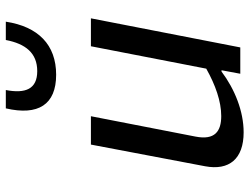

<svg xmlns="http://www.w3.org/2000/svg" viewBox="-119 -727 858 660"><g transform="rotate(-90 310.0 -397.0)"><path d="M143 -513.5 68.5 -121C53 -38.5 93.5 11.5 185 11.5C257.5 11.5 333.5 -19 394 -64.5H398.5L386.5 0H477L577 -513.5H481L404 -117C348 -85.5 291.5 -65.5 241 -65.5C188.5 -65.5 157.5 -87.5 170.5 -154L240.5 -513.5ZM267.5 -806C241.5 -694.5 280.5 -633 383 -633C486 -633 548.5 -694.5 565.5 -806H502.5C489.5 -738 457.5 -698 395.5 -698C334 -698 317.5 -738 330.5 -806Z"/></g></svg>

Font: Monaspace Argon
Style: Italic
Weight: 400
Italic angle: -11°
Designer: Riley Cran & the Lettermatic Team
Foundry: Lettermatic
Version: Version 1.101 (Monaspace Argon)